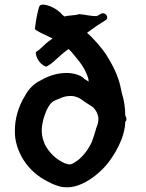

<svg xmlns="http://www.w3.org/2000/svg" viewBox="-20 -773 617 814"><path d="M493 -395C482 -454 456 -499 430 -542C410 -571 376 -611 349 -634C365 -645 381 -658 405 -673L427 -687C436 -692 436 -702 432 -708C428 -714 420 -719 411 -716L391 -705C363 -704 344 -711 316 -713H315H314C302 -707 272 -709 254 -703L244 -710L235 -721H234C204 -748 152 -765 146 -744L142 -730C135 -703 131 -677 128 -652V-650L129 -649C131 -643 179 -621 203 -610C191 -602 179 -592 174 -588C161 -576 148 -562 135 -554L132 -553V-550C131 -534 146 -502 173 -491H175H177C191 -498 200 -505 213 -517C233 -534 239 -542 265 -561L271 -565C281 -556 289 -546 301 -531C322 -506 336 -487 348 -458L352 -447C354 -442 356 -434 356 -427C349 -432 342 -435 338 -438C320 -460 273 -466 248 -463C213 -461 179 -448 150 -431C122 -417 101 -395 86 -367C60 -325 42 -272 43 -214C43 -205 44 -195 45 -186C57 -112 102 -51 163 -14C185 -1 218 16 246 20C279 24 307 16 328 6C370 -13 410 -47 438 -82C461 -112 481 -145 496 -184C504 -206 511 -233 511 -257C511 -258 516 -259 516 -268C516 -275 513 -279 511 -284C511 -315 506 -348 498 -373C496 -381 494 -388 493 -395ZM201 -340C208 -346 219 -350 230 -354C245 -361 258 -366 277 -366H282C300 -366 315 -358 326 -351C343 -337 359 -330 376 -317C387 -305 393 -294 397 -276V-264C397 -252 391 -237 387 -227V-226C382 -207 376 -189 369 -171C356 -141 332 -110 308 -92C298 -86 290 -78 277 -76H272C268 -77 262 -79 254 -81C217 -98 190 -124 171 -159C164 -175 157 -195 157 -216V-221C157 -236 160 -250 163 -264C171 -293 183 -324 201 -340Z"/></svg>

Font: Hussar Pisanka
Style: Sbd
Weight: 600
Designer: Robert Jablonski
Foundry: Cannot Into Space Fonts
Version: Version 1.070